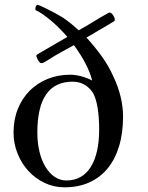

<svg xmlns="http://www.w3.org/2000/svg" viewBox="-20 -758 615 796"><path d="M391.1 -220.2Q391.1 -272.9 384.5 -312Q377.9 -351.1 365.2 -373.5V-373Q351.6 -394.5 330.1 -407Q308.6 -419.4 281.2 -419.4Q134.8 -419.4 134.8 -208.5Q134.8 -165.5 143.6 -129.2Q152.3 -92.8 168.5 -66.2Q184.6 -39.6 206.8 -24.7Q229 -9.8 255.4 -9.8Q288.6 -9.8 314 -24.2Q339.4 -38.6 356.4 -65.9Q373.5 -93.3 382.3 -132.3Q391.1 -171.4 391.1 -220.2ZM490.2 -274.9Q490.2 -206.1 473.6 -151.6Q457 -97.2 425.8 -59.3Q394.5 -21.5 349.6 -1.5Q304.7 18.6 247.6 18.6Q203.1 18.6 164.3 0Q125.5 -18.6 97.2 -49.8Q68.8 -81.1 52.5 -122.3Q36.1 -163.6 36.1 -208.5Q36.1 -262.2 54 -306.4Q71.8 -350.6 103.3 -382.1Q134.8 -413.6 177.7 -430.9Q220.7 -448.2 270.5 -448.2Q293 -448.2 317.1 -441.7Q341.3 -435.1 361.8 -424.3Q355 -454.6 335.4 -492.7Q315.9 -530.8 286.6 -570.8Q260.7 -556.6 234.4 -542.2Q208 -527.8 184.6 -512.7Q176.3 -506.8 166.7 -501.5Q157.2 -496.1 151.9 -496.1Q147.5 -496.1 143.6 -500.5Q139.6 -504.9 136.7 -510.5Q133.8 -516.1 132.1 -520.8Q130.4 -525.4 130.4 -525.9Q130.4 -529.8 134.8 -532.7L259.3 -605Q243.2 -623.5 225.8 -640.9Q208.5 -658.2 191.4 -672.6Q174.3 -687 158.2 -698.2Q142.1 -709.5 127.9 -715.8Q126.5 -717.3 126.5 -722.7Q126.5 -727.1 129.2 -732.4Q131.8 -737.8 135.7 -737.8Q138.2 -737.8 149.7 -732.9Q161.1 -728 176.5 -720.2Q191.9 -712.4 209.2 -703.1Q226.6 -693.8 240.7 -685.1Q248 -680.2 256.6 -673.8Q265.1 -667.5 273.9 -660.4Q282.7 -653.3 291 -646Q299.3 -638.7 306.2 -632.3Q337.9 -649.9 368.7 -668.9Q399.4 -688 430.7 -705.1L434.6 -706.1Q438 -706.1 441.9 -702.9Q445.8 -699.7 449 -695.1Q452.1 -690.4 454.1 -685.3Q456.1 -680.2 456.1 -676.3Q456.1 -673.8 455.1 -672.1Q454.1 -670.4 450.2 -668.5H450.7Q431.6 -656.7 412.4 -645.5Q393.1 -634.3 373 -622.6H373.5Q364.7 -617.2 355.7 -612.3Q346.7 -607.4 338.4 -602.1Q372.6 -565.4 401.9 -524.4Q431.2 -483.4 450.2 -440.4Q470.2 -398.4 480.2 -356.2Q490.2 -314 490.2 -274.9Z"/></svg>

Font: HM XNiloofar
Style: Regular
Weight: 400
Designer: Hossein Movahhedian
Version: Version 2.8, 2015